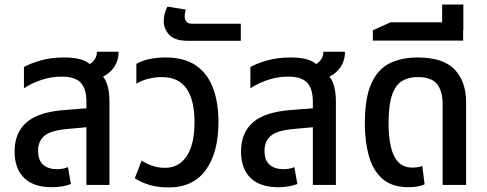

<svg xmlns="http://www.w3.org/2000/svg" viewBox="-20 -811 2136 842"><path d="M207 10Q128 10 86 -30.5Q44 -71 44 -147Q44 -229 97 -275Q150 -321 269 -329L359 -336V-363Q359 -423 333.5 -449Q308 -475 251 -475Q206 -475 163 -461Q120 -447 85 -424V-517Q111 -532 157 -545.5Q203 -559 262 -559Q297 -559 326 -552.5Q355 -546 374 -530Q388 -539 396.5 -552.5Q405 -566 405 -584H500Q500 -547 482 -519Q464 -491 432 -475Q447 -456 453.5 -428Q460 -400 460 -365V0H359V-253L282 -246Q205 -240 176 -216.5Q147 -193 147 -150Q147 -108 169.5 -88.5Q192 -69 230 -69Q256 -69 278 -78L291 -4Q273 3 251.5 6.5Q230 10 207 10Z M719 11Q679 11 643 2Q607 -7 571 -29L601 -107Q620 -94 646.5 -84.5Q673 -75 704 -75Q764 -75 798.5 -126Q833 -177 833 -276Q833 -372 798 -422.5Q763 -473 690 -473Q661 -473 630.5 -465.5Q600 -458 578 -444V-531Q605 -546 637.5 -552.5Q670 -559 706 -559Q788 -559 839 -524Q890 -489 914 -425.5Q938 -362 938 -276Q938 -142 882.5 -65.5Q827 11 719 11Z M805 -632Q746 -632 722 -658.5Q698 -685 698 -718Q698 -734 702.5 -751.5Q707 -769 714 -782L795 -769Q790 -757 790 -739Q790 -726 797 -716.5Q804 -707 822 -707H1036V-632Z M1200 10Q1121 10 1079 -30.5Q1037 -71 1037 -147Q1037 -229 1090 -275Q1143 -321 1262 -329L1352 -336V-363Q1352 -423 1326.5 -449Q1301 -475 1244 -475Q1199 -475 1156 -461Q1113 -447 1078 -424V-517Q1104 -532 1150 -545.5Q1196 -559 1255 -559Q1290 -559 1319 -552.5Q1348 -546 1367 -530Q1381 -539 1389.5 -552.5Q1398 -566 1398 -584H1493Q1493 -547 1475 -519Q1457 -491 1425 -475Q1440 -456 1446.5 -428Q1453 -400 1453 -365V0H1352V-253L1275 -246Q1198 -240 1169 -216.5Q1140 -193 1140 -150Q1140 -108 1162.5 -88.5Q1185 -69 1223 -69Q1249 -69 1271 -78L1284 -4Q1266 3 1244.5 6.5Q1223 10 1200 10Z M1772 10Q1699 10 1657 -27Q1615 -64 1597.5 -127.5Q1580 -191 1580 -269Q1580 -383 1609 -446Q1638 -509 1690 -534Q1742 -559 1811 -559Q1924 -559 1974 -506Q2024 -453 2024 -363V0H1921V-354Q1921 -412 1896.5 -442.5Q1872 -473 1812 -473Q1774 -473 1745 -457Q1716 -441 1700 -396.5Q1684 -352 1684 -269Q1684 -214 1693.5 -170Q1703 -126 1726 -101Q1749 -76 1789 -76Q1812 -76 1832 -83L1842 -3Q1828 4 1808.5 7Q1789 10 1772 10Z M1615 -633V-678L1692 -713H1919V-791H2012V-678H2011V-633Z"/></svg>

Font: Noto Sans Thai SemCond Med
Style: Regular
Weight: 500
Width: 4
Designer: Monotype Design Team
Foundry: Monotype Imaging Inc.
Version: Version 2.002; ttfautohint (v1.8.4.7-5d5b)